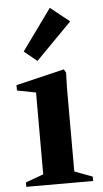

<svg xmlns="http://www.w3.org/2000/svg" viewBox="-56 -836 468 871"><g transform="rotate(-5 178.0 -400.0)"><path d="M27.8 -20 117.2 -52.6 109.2 -29.6V-442.6L117.6 -420.8L23.8 -439V-463.4L244 -516L252.8 -499.8L250.8 -429.8V-30L242.8 -53.4L332.2 -20V0H27.8ZM69.6 -612.4 204.8 -799.6 291.6 -730.4 128.2 -564.6Z"/></g></svg>

Font: Wittgenstein
Style: Regular
Weight: 400
Designer: Jörg Drees
Foundry: Jörg Drees
Version: Version 1.003;Glyphs 3.1.2 (3151)